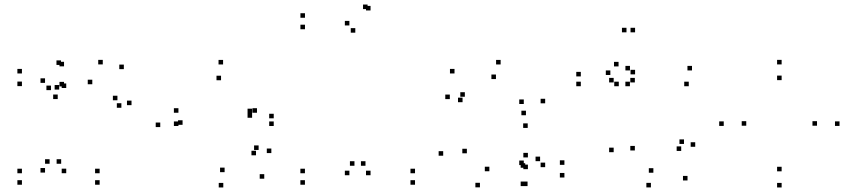

<svg xmlns="http://www.w3.org/2000/svg" viewBox="-20 -803 3760 845"><path d="M418.5 10V-10H398.5V10ZM418.5 -40.5V-60.5H398.5V-40.5ZM249.2 -82.3V-102.3H229.2V-82.3ZM271.5 -40.7V-60.7H251.5V-40.7ZM271.5 -415.7V-435.7H251.5V-415.7ZM261.8 -422.7V-442.7H241.8V-422.7ZM261.8 -511V-531H241.8V-511ZM248.5 -517.2V-537.2H228.5V-517.2ZM76.5 -479.7V-499.7H56.5V-479.7ZM76.5 -424V-444H56.5V-424ZM204.3 -406.3V-426.3H184.3V-406.3ZM178.2 -438.3V-458.3H158.2V-438.3ZM178.2 -43.5V-63.5H158.2V-43.5ZM198.3 -82.3V-102.3H178.3V-82.3ZM76.5 -40.5V-60.5H56.5V-40.5ZM76.5 10V-10H56.5V10ZM558.8 -340.2V-360.2H538.8V-340.2ZM525 -498.7V-518.7H505V-498.7ZM432.3 -519.5V-539.5H412.3V-519.5ZM240.5 -408.8V-428.8H220.5V-408.8ZM234 -367V-387H214V-367ZM386.2 -432.2V-452.2H366.2V-432.2ZM496.8 -361.7V-381.7H476.8V-361.7ZM514.2 -328.7V-348.7H494.2V-328.7Z M1143 -16.5V-36.5H1123V-16.5ZM1174.2 -129.3V-149.3H1154.2V-129.3ZM1118.2 -143V-163H1098.2V-143ZM1106.7 -119.5V-139.5H1086.7V-119.5ZM968.5 -45.3V-65.3H948.5V-45.3ZM783.5 -253.7V-273.7H763.5V-253.7ZM952.8 -449.8V-469.8H932.8V-449.8ZM1089.5 -304.7V-324.7H1069.5V-304.7ZM1089.5 -284.7V-304.7H1069.5V-284.7ZM1111 -306.8V-326.8H1091V-306.8ZM765.3 -306.8V-326.8H745.3V-306.8ZM765.3 -248.5V-268.5H745.3V-248.5ZM1184.7 -248.5V-268.5H1164.7V-248.5ZM1184.7 -282.3V-302.3H1164.7V-282.3ZM961.8 -519.3V-539.3H941.8V-519.3ZM685.3 -243.7V-263.7H665.3V-243.7ZM962.7 22V2H942.7V22Z M1806.5 10V-10H1786.5V10ZM1806.5 -40.5V-60.5H1786.5V-40.5ZM1588.5 -73.5V-93.5H1568.5V-73.5ZM1610.8 -31.8V-51.8H1590.8V-31.8ZM1610.8 -757V-777H1590.8V-757ZM1597.7 -763V-783H1577.7V-763ZM1322.2 -724.8V-744.8H1302.2V-724.8ZM1322.2 -674.3V-694.3H1302.2V-674.3ZM1543.7 -659.2V-679.2H1523.7V-659.2ZM1517.7 -691V-711H1497.7V-691ZM1517.7 -31.8V-51.8H1497.7V-31.8ZM1540 -73.5V-93.5H1520V-73.5ZM1322 -40.5V-60.5H1302V-40.5ZM1322 10V-10H1302V10Z M2301.8 16V-4H2281.8V16ZM2464 -21.8V-41.8H2444V-21.8ZM2464 -77.5V-97.5H2444V-77.5ZM2357 -93.7V-113.7H2337V-93.7ZM2379.3 -67.3V-87.3H2359.3V-67.3ZM2379.3 -348.3V-368.3H2359.3V-348.3ZM2183.3 -519.3V-539.3H2163.3V-519.3ZM1980.3 -479.7V-499.7H1960.3V-479.7ZM1959.7 -366.8V-386.8H1939.7V-366.8ZM2015.7 -353.2V-373.2H1995.7V-353.2ZM2025.8 -377.2V-397.2H2005.8V-377.2ZM2162.7 -455V-475H2142.7V-455ZM2285.2 -345.3V-365.3H2265.2V-345.3ZM2285.2 -76.5V-96.5H2265.2V-76.5ZM2291.5 -64.7V-84.7H2271.5V-64.7ZM2291.5 16V-4H2271.5V16ZM2303.3 -58.5V-78.5H2283.3V-58.5ZM2303.3 -110.2V-130.2H2283.3V-110.2ZM2133.7 -49.3V-69.3H2113.7V-49.3ZM2034.7 -128.3V-148.3H2014.7V-128.3ZM2302.5 -240V-260H2282.5V-240ZM2294.7 -295.8V-315.8H2274.7V-295.8ZM1930.5 -117.7V-137.7H1910.5V-117.7ZM2092.2 21.5V1.5H2072.2V21.5Z M3005.8 -8.8V-28.8H2985.8V-8.8ZM3039.7 -157V-177H3019.7V-157ZM2990.3 -169.5V-189.5H2970.3V-169.5ZM2978 -138.7V-158.7H2958V-138.7ZM2855.5 -42.8V-62.8H2835.5V-42.8ZM2774 -140.8V-160.8H2754V-140.8ZM2774 -440.2V-460.2H2754V-440.2ZM2752.3 -423.5V-443.5H2732.3V-423.5ZM3011.3 -423.5V-443.5H2991.3V-423.5ZM3025.5 -493V-513H3005.5V-493ZM2752.5 -493V-513H2732.5V-493ZM2775 -475.7V-495.7H2755V-475.7ZM2775 -660.7V-680.7H2755V-660.7ZM2737.2 -660.7V-680.7H2717.2V-660.7ZM2666.2 -473V-493H2646.2V-473ZM2702.3 -510.7V-530.7H2682.3V-510.7ZM2536.2 -466.7V-486.7H2516.2V-466.7ZM2536.2 -423.5V-443.5H2516.2V-423.5ZM2703.3 -423.5V-443.5H2683.3V-423.5ZM2680.8 -440.2V-460.2H2660.8V-440.2ZM2680.8 -133.2V-153.2H2660.8V-133.2ZM2844.7 21.8V1.8H2824.7V21.8Z M3674.8 -248.8V-268.8H3654.8V-248.8ZM3420 -519.5V-539.5H3400V-519.5ZM3165.2 -248.8V-268.8H3145.2V-248.8ZM3420 22V2H3400V22ZM3264.3 -249.7V-269.7H3244.3V-249.7ZM3420 -450.3V-470.3H3400V-450.3ZM3575.7 -249.7V-269.7H3555.7V-249.7ZM3420 -49V-69H3400V-49Z"/></svg>

Font: Monaspace Xenon Dots Var
Style: Regular
Weight: 400
Designer: Riley Cran and the Lettermatic Team
Version: Version 1.100 (Monaspace Xenon Dots)